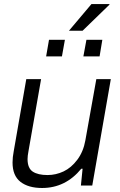

<svg xmlns="http://www.w3.org/2000/svg" viewBox="-20 -917 593 949"><path d="M320.8 -765.1 432.1 -897H521V-894L388.2 -765.1ZM208 -638.2 222.2 -720.2H300.8L286.1 -638.2ZM392.1 -638.2 407.2 -720.2H485.8L472.2 -638.2ZM188 12.2Q120.1 12.2 81.1 -18.3Q42 -48.8 42 -113.8Q42 -139.6 47.9 -169.9L109.9 -525.9H183.1L121.1 -171.9Q116.2 -146.5 116.2 -130.9Q116.2 -85.9 141.8 -68.8Q167.5 -51.8 214.8 -51.8Q256.3 -51.8 294.4 -69.8Q332.5 -87.9 362.3 -127.7Q392.1 -167.5 401.9 -223.1L456.1 -525.9H527.8L436 0H379.9L388.2 -83H381.8Q303.7 12.2 188 12.2Z"/></svg>

Font: Archivo Light
Style: Italic
Weight: 300
Italic angle: -10°
Designer: Hector Gatti
Foundry: Omnibus-Type
Version: Version 2.001